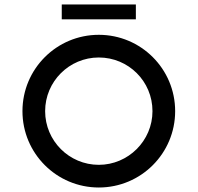

<svg xmlns="http://www.w3.org/2000/svg" viewBox="-20 -819 880 855"><path d="M420 16C608 16 760 -136 760 -324C760 -512 608 -664 420 -664C232 -664 80 -512 80 -324C80 -136 232 16 420 16ZM181 -324C181 -456 288 -563 420 -563C552 -563 659 -457 659 -324C659 -192 551 -85 420 -85C288 -85 181 -192 181 -324ZM255 -733H585V-799H255Z"/></svg>

Font: Grotesk 02 Mince
Style: Bold
Weight: 400
Designer: Frank Adebiaye, contributions by Jérémy Landes, Ariel Martín Pérez
Foundry: Velvetyne Type Foundry
Version: Version 3.000;Glyphs 3.1.2 (3150)